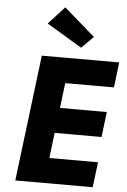

<svg xmlns="http://www.w3.org/2000/svg" viewBox="-71 -1201 827 1251"><g transform="rotate(5 343.0 -576.0)"><path d="M304.2 -1152 199.1 -1037 429.4 -899 506.6 -976ZM685.5 -825H179.1L77.8 0H584.2L604.5 -165H286L306.4 -331H612.9L633.1 -496H326.7L346.8 -660H665.3Z"/></g></svg>

Font: Hussar
Style: BdSuprExtOblOne
Weight: 700
Foundry: Cannot Into Space Fonts
Version: Version 2.00